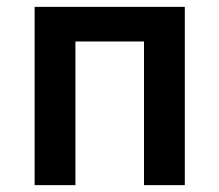

<svg xmlns="http://www.w3.org/2000/svg" viewBox="-20 -540 640 560"><path d="M81 0V-520H519V0H400V-419H200V0Z"/></svg>

Font: Iosevka Aile
Style: Bold
Weight: 700
Designer: Belleve Invis
Foundry: Belleve Invis
Version: Version 28.0.1; ttfautohint (v1.8.4)